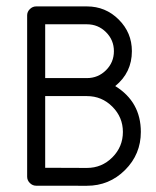

<svg xmlns="http://www.w3.org/2000/svg" viewBox="-20 -591 496 611"><path d="M428.2 -171.1Q428.2 -100.1 377.9 -49.9Q327.6 0.2 256.3 0.2L95 0Q83.7 0 75.1 -8.5Q66.4 -17.1 66.4 -28.6V-542.2Q66.4 -553.7 75.1 -562.1Q83.7 -570.6 95 -570.6H256.6Q315.9 -570.6 357.8 -528.8Q399.7 -487.1 399.7 -428.2Q399.7 -360.1 346.7 -317.1Q428.2 -266.8 428.2 -171.1ZM342.5 -428.2Q342.5 -463.6 317.4 -488.6Q292.2 -513.7 256.6 -513.7H123.8V-342.5H256.6Q292.2 -342.5 317.4 -367.6Q342.5 -392.6 342.5 -428.2ZM371.1 -171.1Q371.1 -218 337.5 -251.6Q304 -285.2 256.6 -285.2H123.8V-57.1L256.6 -56.6Q304 -56.6 337.5 -90.2Q371.1 -123.8 371.1 -171.1Z"/></svg>

Font: EnergyBar
Style: Regular
Weight: 400
Italic angle: -10°
Version: 1.0 2000-03-28